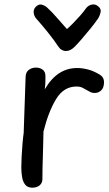

<svg xmlns="http://www.w3.org/2000/svg" viewBox="-20 -859 505 892"><path d="M99 -503Q100 -524 114 -534.5Q128 -545 147 -545Q165 -545 178 -535.5Q191 -526 191 -506Q191 -500 191 -490.5Q191 -481 190.5 -469.5Q190 -458 188 -444Q217 -494 254.5 -518.5Q292 -543 338 -543Q361 -543 387.5 -536.5Q414 -530 442 -513Q454 -506 459 -496Q464 -486 463 -472Q462 -450 449.5 -438.5Q437 -427 419 -427Q409 -427 400.5 -431Q392 -435 384 -440Q374 -446 363 -451.5Q352 -457 335 -457Q276 -457 240.5 -398.5Q205 -340 182 -248Q181 -214 180.5 -184.5Q180 -155 179 -128Q178 -101 177.5 -76Q177 -51 177 -27Q177 -14 170.5 -5Q164 4 153.5 8.5Q143 13 131 13Q109 13 98 0Q87 -13 83 -34.5Q79 -56 79 -81Q79 -101 80.5 -131Q82 -161 84.5 -191Q87 -221 90 -241ZM380 -821Q391 -835 408 -838Q425 -841 439 -827Q450 -817 447.5 -803Q445 -789 437 -775Q422 -753 401 -727Q380 -701 360 -678Q340 -655 327 -642Q317 -632 307 -627Q297 -622 286 -622Q276 -622 266.5 -627.5Q257 -633 250 -644Q234 -669 204.5 -706Q175 -743 148 -773Q138 -785 136.5 -800Q135 -815 145 -826Q159 -841 173.5 -837.5Q188 -834 200 -823Q221 -804 245.5 -775.5Q270 -747 291 -724Q305 -736 321 -752.5Q337 -769 353 -787Q369 -805 380 -821Z"/></svg>

Font: Playpen Sans
Style: Regular
Weight: 400
Designer: Laura Meseguer, Veronika Burian, José Scaglione, Kostas Bartsokas, Vera Evstafieva, Tom Grace, Yorlmar Campos
Foundry: TypeTogether
Version: Version 2.000